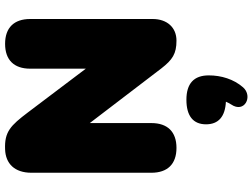

<svg xmlns="http://www.w3.org/2000/svg" viewBox="-142 -578 1016 773"><g transform="rotate(-90 366.5 -192.0)"><path d="M157 10C222 10 257 -26 257 -91V-339L477 -51C512 -6 536 10 589 10C642 10 676 -28 676 -86V-579C676 -644 641 -680 576 -680C511 -680 476 -644 476 -579V-355L300 -588C247 -658 222 -683 151 -680C94 -678 57 -642 57 -574V-91C57 -26 92 10 157 10ZM401 278C434 240 449 190 449 140C449 80 416 50 351 50C286 50 252 77 252 129C252 179 283 206 343 209C340 216 336 224 332 230C295 284 365 319 401 278Z"/></g></svg>

Font: SN Pro Black
Style: Regular
Weight: 900
Designer: Tobias Whetton
Foundry: Supernotes
Version: Version 1.001;Glyphs 3.2 (3249)